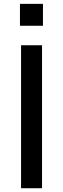

<svg xmlns="http://www.w3.org/2000/svg" viewBox="-20 -999 334 1019"><path d="M91.8 0V-758.8H203.1V0ZM85.9 -862.3V-978.5H208V-862.3Z"/></svg>

Font: Gothic A1 SemiBold
Style: Regular
Weight: 600
Version: Version 2.50